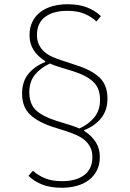

<svg xmlns="http://www.w3.org/2000/svg" viewBox="-20 -730 610 904"><path d="M451 -260Q451 -315 419 -345Q387 -375 323 -395L258 -415Q247 -418 236.5 -422Q226 -426 215 -431Q170 -410 144 -377.5Q118 -345 118 -296Q118 -240 150 -210.5Q182 -181 246 -161L311 -141Q322 -137 332.5 -133.5Q343 -130 354 -125Q399 -146 425 -178.5Q451 -211 451 -260ZM450 9Q450 45 436 72.5Q422 100 398 118Q374 136 341.5 145Q309 154 271 154Q217 154 179 139Q141 124 114 98L135 74Q158 95 191 109Q224 123 272 123Q339 123 377 94Q415 65 415 9Q415 -17 405.5 -36Q396 -55 380 -69Q364 -83 342 -93Q320 -103 296 -111L230 -132Q159 -155 121.5 -190.5Q84 -226 84 -290Q84 -345 113 -381.5Q142 -418 193 -438V-442Q158 -464 138.5 -494Q119 -524 119 -565Q119 -601 133 -628.5Q147 -656 171 -674Q195 -692 227.5 -701Q260 -710 298 -710Q352 -710 390 -695Q428 -680 455 -654L434 -629Q411 -651 378 -665Q345 -679 297 -679Q230 -679 192 -650Q154 -621 154 -565Q154 -539 163.5 -519.5Q173 -500 189 -486Q205 -472 227 -462Q249 -452 273 -445L339 -423Q410 -401 448 -365.5Q486 -330 486 -266Q486 -211 456.5 -174Q427 -137 376 -117V-114Q411 -92 430.5 -61.5Q450 -31 450 9Z"/></svg>

Font: IBM Plex Sans Thai Looped ExtraLight
Style: Regular
Weight: 200
Designer: Mike Abbink, Paul van der Laan, Pieter van Rosmalen, Ben Mitchell, Mark Frömberg
Foundry: Bold Monday
Version: Version 1.0